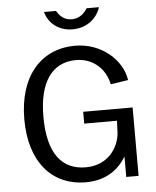

<svg xmlns="http://www.w3.org/2000/svg" viewBox="-62 -1006 868 1068"><g transform="rotate(-5 371.5 -472.0)"><path d="M531 -954H462C447 -929 419 -900 375 -900C327 -900 304 -933 291 -954H224C240 -893 294 -844 375 -844C460 -844 514 -898 531 -954ZM375 10C492 10 561 -49 600 -114V0H669V-382H393V-316H576L573 -248C567 -169 507 -73 381 -73C249 -73 170 -166 170 -374C170 -568 245 -672 378 -672C474 -672 542 -607 559 -521L657 -536C641 -649 527 -752 380 -752C189 -752 63 -609 63 -368C63 -134 182 10 375 10Z"/></g></svg>

Font: 18Franklin
Style: Regular
Weight: 400
Designer: Pablo Impallari, Rodrigo Fuenzalida (Modified by Dan O. Williams)
Version: Version 0.025;PS 000.025;hotconv 1.0.88;makeotf.lib2.5.64775